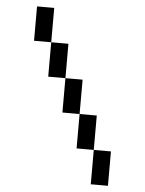

<svg xmlns="http://www.w3.org/2000/svg" viewBox="-54 -813 646 856"><g transform="rotate(5 269.0 -384.5)"><path d="M384.6 0V-153.8H461.5V0ZM307.7 -153.8V-307.7H384.6V-153.8ZM230.8 -307.7V-461.5H307.7V-307.7ZM153.8 -461.5V-615.4H230.8V-461.5ZM76.9 -615.4V-769.2H153.8V-615.4Z"/></g></svg>

Font: Mintsoda - Lime Green 13x16
Style: Regular
Weight: 400
Designer: Mintsoda-15
Version: Version 1.0